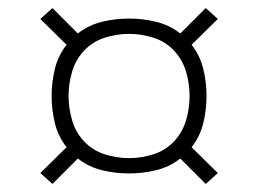

<svg xmlns="http://www.w3.org/2000/svg" viewBox="-20 -578 640 476"><path d="M490 -122 427 -185Q400 -164 367 -156Q334 -148 300 -148Q266 -148 233 -156Q200 -164 173 -185L110 -122L80 -149L145 -213Q124 -240 116 -273Q108 -306 108 -340Q108 -374 116 -407Q124 -440 145 -467L80 -531L110 -558L173 -495Q200 -516 233 -524Q266 -532 300 -532Q334 -532 367 -524Q400 -516 427 -495L490 -558L520 -531L455 -467Q476 -440 484 -407Q492 -374 492 -340Q492 -306 484 -273Q476 -240 455 -213L520 -149ZM300 -186Q331 -186 360.5 -195.5Q390 -205 411 -227Q432 -249 441 -279Q450 -309 450 -340Q450 -371 441 -401Q432 -431 411 -453Q390 -475 360.5 -484.5Q331 -494 300 -494Q269 -494 239.5 -484.5Q210 -475 189 -453Q168 -431 159 -401Q150 -371 150 -340Q150 -309 159 -279Q168 -249 189 -227Q210 -205 239.5 -195.5Q269 -186 300 -186Z"/></svg>

Font: Iosevka Aile Extralight
Style: Regular
Weight: 200
Designer: Belleve Invis
Foundry: Belleve Invis
Version: Version 31.1.0; ttfautohint (v1.8.4)